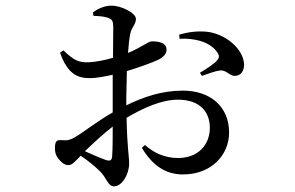

<svg xmlns="http://www.w3.org/2000/svg" viewBox="-20 -591 1040 678"><path d="M810 -323C832 -324 842 -342 842 -363C840 -416 782 -467 718 -478C680 -483 646 -478 613 -469L614 -454C663 -457 722 -445 748 -405C756 -393 754 -386 745 -376C736 -365 701 -343 686 -334L693 -323C710 -329 742 -341 757 -342C779 -345 791 -322 810 -323ZM298 -315C319 -315 351 -321 378 -327V-249V-194C325 -164 269 -120 244 -106C230 -98 219 -94 199 -96C179 -98 174 -92 174 -66C174 -51 179 -37 192 -24C201 -14 210 -8 222 -8C235 -8 244 -20 265 -41C289 -25 314 -5 332 13C357 36 360 67 383 67C411 67 436 24 436 -13C436 -41 429 -68 427 -175C484 -209 550 -239 608 -239C688 -239 721 -194 721 -140C721 -78 678 -33 609 -33C558 -33 520 -54 492 -79L481 -69C516 -10 562 25 626 25C727 25 789 -44 789 -123C789 -216 721 -271 626 -271C552 -271 487 -249 426 -219V-246L428 -340C467 -352 514 -368 541 -381C559 -391 569 -402 568 -417C567 -445 528 -445 516 -445C504 -445 482 -425 432 -404C434 -433 437 -457 440 -472C445 -496 460 -505 460 -524C460 -545 409 -571 374 -571C349 -571 327 -561 308 -547L310 -535C332 -534 348 -533 362 -528C376 -522 379 -518 380 -498L379 -387C349 -378 316 -372 293 -371C257 -370 241 -378 204 -413L192 -405C219 -329 254 -315 298 -315ZM378 -144C378 -102 378 -68 376 -39C375 -25 369 -21 354 -26C334 -33 306 -45 280 -57C308 -84 344 -118 378 -144Z"/></svg>

Font: Source Han Serif CN Medium
Style: Regular
Weight: 500
Designer: Ryoko NISHIZUKA 西塚涼子 (kana & ideographs); Frank Grießhammer (Latin, Greek & Cyrillic); Wenlong ZHANG 张文龙 (bopomofo); San
Foundry: Adobe
Version: Version 2.002;hotconv 1.1.0;makeotfexe 2.6.0